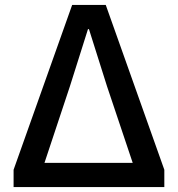

<svg xmlns="http://www.w3.org/2000/svg" viewBox="-20 -757 720 777"><path d="M35 0H645V-70L408 -737H272L35 -70ZM160 -98 263 -408 336 -639H340L413 -408L517 -98Z"/></svg>

Font: Source Han Sans JP Medium
Style: Regular
Weight: 500
Designer: Ryoko NISHIZUKA 西塚涼子 (kana, bopomofo & ideographs); Paul D. Hunt (Latin, Greek & Cyrillic); Sandoll Communications 산돌커뮤니
Foundry: Adobe
Version: Version 2.002;hotconv 1.0.116;makeotfexe 2.5.65601